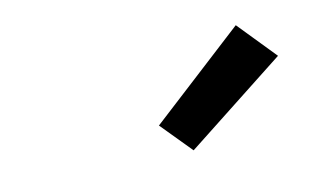

<svg xmlns="http://www.w3.org/2000/svg" viewBox="-37 -837 573 328"><g transform="rotate(-10 250.0 -673.0)"><path d="M277 -574 226 -626 385 -772 447 -708Z"/></g></svg>

Font: Iosevka SS04 Oblique
Style: Bold
Weight: 700
Italic angle: -9°
Monospace: yes
Designer: Belleve Invis
Foundry: Belleve Invis
Version: Version 19.0.0; ttfautohint (v1.8.4)